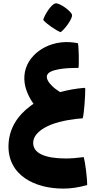

<svg xmlns="http://www.w3.org/2000/svg" viewBox="-20 -776 562 1128"><path d="M336 -587C358 -601 408 -667 403 -689C399 -710 329 -761 306 -756C280 -752 239 -683 234 -659C252 -636 309 -597 336 -587ZM472 147C433 152 399 155 367 155C246 155 175 125 175 64C175 15 223 -21 281 -44C339 -67 419 -78 466 -81C474 -109 481 -208 481 -256L477 -260C426 -256 378 -247 333 -235C316 -246 300 -257 288 -269C265 -291 251 -314 256 -332C261 -351 287 -362 325 -369C356 -375 396 -377 441 -377C445 -398 443 -499 438 -522C410 -528 374 -531 339 -527C270 -519 214 -488 177 -449C135 -405 116 -348 125 -287C131 -248 148 -207 177 -166C170 -162 164 -157 157 -152C82 -96 33 -20 30 76C27 163 65 229 128 272C185 311 264 332 352 332C397 332 444 325 492 311C493 272 480 174 472 147Z"/></svg>

Font: FilmFarsi_V5 Display
Style: Regular
Weight: 400
Designer: Borna Izadpanah
Foundry: Borna Izadpanah
Version: Version 1.000;PS 001.000;hotconv 1.0.88;makeotf.lib2.5.64775